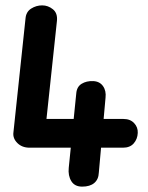

<svg xmlns="http://www.w3.org/2000/svg" viewBox="-20 -695 553 715"><path d="M30 -202 75 -626Q77 -651 96 -663Q115 -675 137 -675Q159 -675 177 -660.5Q195 -646 192 -617L147 -195L90 -145Q62 -145 44.5 -162.5Q27 -180 30 -202ZM286 0Q258 0 245.5 -20.5Q233 -41 236 -70L264 -347Q266 -372 284 -383Q302 -394 327 -393Q351 -392 363.5 -374.5Q376 -357 373 -331L348 -52Q347 -27 331 -13.5Q315 0 286 0ZM493 -200Q492 -177 478 -161Q464 -145 438 -145H90L100 -252H440Q465 -252 479.5 -236.5Q494 -221 493 -200Z"/></svg>

Font: Edu NSW ACT Foundation
Style: Bold
Weight: 700
Version: Version 1.003